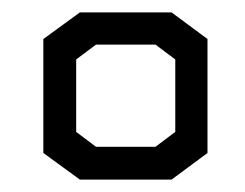

<svg xmlns="http://www.w3.org/2000/svg" viewBox="-20 -720 395 310"><path d="M257 -430H109L50 -473V-657L109 -700H257L315 -657V-473ZM263 -624 231 -648H135L103 -624V-507L135 -483H231L263 -507Z"/></svg>

Font: Turret Road
Style: Bold
Weight: 700
Designer: Noponies
Foundry: Noponies
Version: Version 1.001; ttfautohint (v1.8)